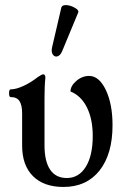

<svg xmlns="http://www.w3.org/2000/svg" viewBox="-20 -723 486 754"><path d="M224.1 -522Q216.8 -504.9 205.8 -501.7Q194.8 -498.5 187.7 -508.5Q180.7 -518.6 184.1 -535.2L221.2 -694.8Q225.6 -704.1 241.7 -702.9Q257.8 -701.7 274.4 -692.1Q291 -682.6 287.1 -673.8ZM229 11.2Q152.3 11.2 109.6 -31.2Q66.9 -73.7 66.9 -150.9V-276.9Q66.9 -310.1 56.6 -325.9Q46.4 -341.8 22 -341.8Q15.6 -341.8 15.6 -356.9Q15.6 -372.1 22 -372.1Q42.5 -372.1 71 -385Q99.6 -397.9 127.9 -419.9Q144 -431.2 149.9 -431.2Q158.2 -431.2 158.2 -417Q154.8 -387.7 154.8 -338.9V-151.9Q154.8 -89.4 177 -56.6Q199.2 -23.9 242.2 -23.9Q289.6 -23.9 316.9 -67.9Q344.2 -111.8 344.2 -189Q344.2 -255.4 321.3 -301.3Q298.3 -347.2 256.8 -363.8Q256.8 -385.3 279.5 -405Q302.2 -424.8 330.1 -424.8Q369.1 -424.8 395.5 -369.9Q421.9 -314.9 421.9 -231Q421.9 -117.7 370.8 -53.2Q319.8 11.2 229 11.2Z"/></svg>

Font: Junicode SmCond Medium
Style: Regular
Weight: 500
Width: 4
Designer: Peter S. Baker
Version: Version 2.206